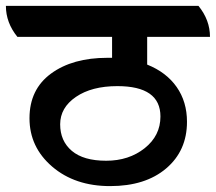

<svg xmlns="http://www.w3.org/2000/svg" viewBox="-69 -645 732 651"><path d="M430 -520V-426Q495 -400 530 -350Q565 -300 565 -232Q565 -134 494.5 -74Q424 -14 304.5 -14Q185 -14 108 -80Q31 -146 31 -244Q31 -342 104 -395.5Q177 -449 295 -449H311V-520H-10Q-49 -568 -49 -625H604Q643 -577 643 -520ZM475 -250Q475 -353 329 -353Q242 -353 188.5 -316.5Q135 -280 135 -223.5Q135 -167 174.5 -133.5Q214 -100 291 -100Q368 -100 421.5 -142.5Q475 -185 475 -250Z"/></svg>

Font: Karma
Style: Bold
Weight: 700
Designer: Joana Correia
Foundry: Indian Type Foundry
Version: Version 1.202;PS 1.0;hotconv 1.0.78;makeotf.lib2.5.61930; tt